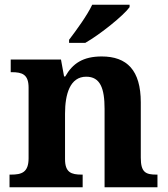

<svg xmlns="http://www.w3.org/2000/svg" viewBox="-20 -786 707 806"><path d="M270 -619V-606H338C401 -642 499 -721 524 -756V-766H367C346 -721 299 -657 270 -619ZM20 0H327V-53H323C279 -53 253 -62 253 -118V-309C253 -391 274 -464 342 -464C401 -464 419 -415 419 -329V0H641V-53H637C592 -53 571 -62 571 -124V-356C571 -491 513 -549 407 -549C329 -549 285 -520 254 -465H249L236 -536H25V-483H29C73 -483 100 -474 100 -418V-122C100 -62 71 -53 26 -53H20Z"/></svg>

Font: Noto Serif Malayalam
Style: Bold
Weight: 700
Designer: Indian type Foundry, Jelle Bosma, Monotype Design Team
Foundry: Monotype Imaging Inc.
Version: Version 2.104